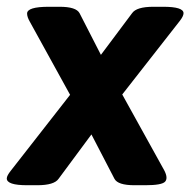

<svg xmlns="http://www.w3.org/2000/svg" viewBox="-48 -545 567 567"><path d="M32 -505Q32 -525 96 -525H128Q177 -525 187 -506L250 -383L342 -506Q355 -525 405 -525H434Q494 -525 494 -506Q494 -497 482 -482L313 -266L437 -42Q449 -19 439.5 -8.5Q430 2 381 2H349Q300 2 290 -17L222 -148L125 -17Q112 2 62 2H32Q-28 2 -28 -18Q-28 -26 -16 -41L159 -265L40 -481Q32 -495 32 -505Z"/></svg>

Font: AsCom
Style: Bold Italic
Weight: 700
Italic angle: -48°
Designer: AsCom
Foundry: AsCom
Version: Version 1.001